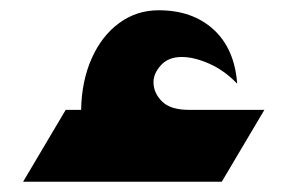

<svg xmlns="http://www.w3.org/2000/svg" viewBox="-20 -354 560 374"><path d="M25 0 108 -140H138Q139 -196 158.5 -240Q178 -284 212 -309Q246 -334 289 -334Q355 -334 396 -296.5Q437 -259 442 -191Q417 -217 387.5 -230Q358 -243 334 -243Q308 -243 293.5 -227Q279 -211 279 -194Q279 -173 295.5 -156.5Q312 -140 348 -140H495L412 0Z"/></svg>

Font: Reem Kufi Ink
Style: Bold
Weight: 700
Designer: Khaled Hosny
Version: Version 1.002